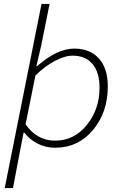

<svg xmlns="http://www.w3.org/2000/svg" viewBox="-20 -739 640 976"><path d="M4 217 191 -719H232L190 -510L165 -403H169Q270 -492 358 -492Q437 -492 482.5 -442Q528 -392 528 -300Q528 -168 452.5 -78Q377 12 260 12Q212 12 171 -9Q130 -30 103 -65H100L79 43L46 217ZM260 -24Q357 -24 421.5 -104Q486 -184 486 -293Q486 -372 450 -414Q414 -456 350 -456Q308 -456 256.5 -428Q205 -400 160 -355L110 -107Q168 -24 260 -24Z"/></svg>

Font: TypoPRO Source Code Pro
Style: Italic
Weight: 300
Italic angle: -11°
Monospace: yes
Designer: Paul D. Hunt, Teo Tuominen
Foundry: Adobe Systems Incorporated
Version: Version 1.030;PS 1.0;hotconv 1.0.84;makeotf.lib2.5.63406